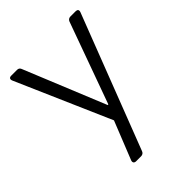

<svg xmlns="http://www.w3.org/2000/svg" viewBox="-193 -555 849 849"><g transform="rotate(-45 231.5 -130.0)"><path d="M153.3 199.2H184.6C193.4 199.2 200.2 194.3 203.1 186.5L445.3 -441.4C449.2 -453.1 444.3 -459 432.6 -459H400.4C391.6 -459 384.8 -454.1 381.8 -446.3L244.1 -65.4H240.2L84 -447.3C81.1 -455.1 75.2 -459 66.4 -459H30.3C18.6 -459 13.7 -452.1 18.6 -440.4L211.9 2L140.6 180.7C136.7 191.4 141.6 199.2 153.3 199.2Z"/></g></svg>

Font: Ed Sans Neue Light
Style: Regular
Weight: 300
Designer: Stephen Hutchings
Version: Version 1.004;PS 001.004;hotconv 1.0.88;makeotf.lib2.5.64775